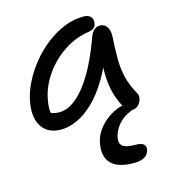

<svg xmlns="http://www.w3.org/2000/svg" viewBox="-113 -592 846 947"><g transform="rotate(-15 310.5 -118.5)"><path d="M150.6 10Q105.4 10 76.6 -12Q47.8 -34 37.6 -73.1Q27.4 -112.2 37.2 -163Q46.4 -211 70.9 -259.5Q95.4 -308 131 -351.3Q166.6 -394.6 210.4 -428.2Q254.2 -461.8 302.4 -481.1Q350.6 -500.4 400.4 -500.4Q423.2 -500.4 436 -488.1Q448.8 -475.8 444.2 -452Q442 -439.8 432.9 -431.5Q423.8 -423.2 407.4 -421Q337 -410.8 277.5 -371Q218 -331.2 178.3 -274.5Q138.6 -217.8 125.8 -155.8Q119.8 -127.4 119.7 -103.9Q119.6 -80.4 129.6 -43.4L92 -111.8Q110 -89.2 124.4 -82Q138.8 -74.8 166 -74.8Q229.8 -74.8 295.8 -157.1Q361.8 -239.4 417.6 -396Q425 -414.8 437.4 -425.6Q449.8 -436.4 466.6 -436.4Q490.4 -436.4 502.8 -416.7Q515.2 -397 513.2 -366.8Q509.2 -303.8 509.6 -253.6Q510 -203.4 520.7 -159.2Q531.4 -115 557.6 -68.2Q564 -57.8 563.5 -45Q563 -32.2 556.5 -20.2Q550 -8.2 539.3 -0.6Q528.6 7 514.6 7Q500.4 7 491.7 1Q483 -5 477.4 -15.6Q462.6 -42 451.6 -71.1Q440.6 -100.2 434.5 -137.4Q428.4 -174.6 429.4 -225.8Q430.4 -277 439.4 -347.4L474.8 -347.8Q442.4 -248 402.3 -179.7Q362.2 -111.4 318.4 -69.5Q274.6 -27.6 231.9 -8.8Q189.2 10 150.6 10ZM456.2 262.4Q372 262.4 338.1 225.6Q304.2 188.8 318 120.8Q326 81 355.2 46.5Q384.4 12 425.3 -9.2Q466.2 -30.4 510.4 -30.4Q520.2 -30.4 525.8 -25.4Q531.4 -20.4 530 -11.4Q528.2 -4.6 522.9 0.4Q517.6 5.4 501.4 12.6Q463.2 28.4 439.2 57.4Q415.2 86.4 408.8 119.6Q402.6 147.4 418.4 162.3Q434.2 177.2 483.4 177.2Q515 177.2 526.1 187.9Q537.2 198.6 533.6 215.2Q528.6 240 508 251.2Q487.4 262.4 456.2 262.4Z"/></g></svg>

Font: Shantell Sans Light
Style: Italic
Weight: 300
Italic angle: -11°
Designer: Stephen Nixon, Anya Danilova, Shantell Martin
Foundry: Arrow Type
Version: Version 1.008;[ac192a2d6]